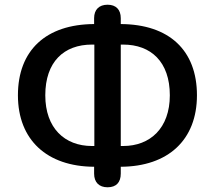

<svg xmlns="http://www.w3.org/2000/svg" viewBox="-20 -762 911 814"><path d="M436 32C473 32 492 11 492 -26V-55C693 -56 815 -169 815 -358C815 -549 697 -659 492 -660V-685C492 -721 472 -742 436 -742C400 -742 379 -721 379 -685V-660C175 -659 56 -549 56 -358C56 -169 179 -56 379 -55V-26C379 11 400 32 436 32ZM172 -358C172 -500 251 -573 370 -573H380V-143H370C254 -143 172 -219 172 -358ZM492 -143V-573H502C620 -573 700 -500 700 -358C700 -219 617 -143 502 -143Z"/></svg>

Font: SN Pro Medium
Style: Regular
Weight: 500
Designer: Tobias Whetton
Foundry: Supernotes
Version: Version 1.003;Glyphs 3.3 (3324)